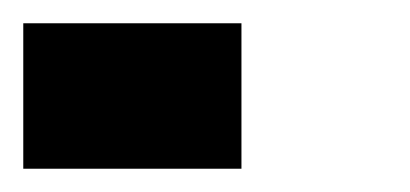

<svg xmlns="http://www.w3.org/2000/svg" viewBox="-20 -645 352 165"><path d="M0 -500H187.5V-625H0Z"/></svg>

Font: Faithful 32x
Style: Semibold
Weight: 400
Foundry: Faithful Resource Pack
Version: Version 1.0; January 27, 2023